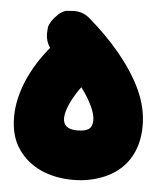

<svg xmlns="http://www.w3.org/2000/svg" viewBox="-45 -530 540 646"><g transform="rotate(5 224.5 -207.0)"><path d="M9.3 -118.2C9.3 -74.7 19 -38.6 39.1 -9.8C78.1 48.3 147 76.2 224.6 76.2C264.2 76.2 300.3 68.8 333.5 54.2C399.4 24.9 442.9 -34.2 442.9 -125.5C442.9 -166 433.6 -206.1 415 -246.6C377.4 -326.7 311 -403.3 233.4 -470.2C218.3 -483.4 200.2 -490.2 180.2 -490.2C177.7 -490.2 169.9 -489.7 157.2 -488.8C144 -487.8 130.4 -478.5 115.2 -461.4C103 -446.8 96.7 -434.6 96.2 -424.3C95.7 -414.1 95.2 -408.2 95.2 -406.7C95.2 -389.6 100.1 -373.5 109.9 -359.4C48.8 -286.6 9.3 -199.7 9.3 -118.2ZM177.2 -128.9C177.2 -152.3 194.3 -194.3 226.1 -236.8C259.3 -192.4 275.9 -154.8 275.9 -129.9C275.9 -104.5 265.1 -90.8 224.6 -90.8C189.5 -90.8 177.2 -106 177.2 -128.9Z"/></g></svg>

Font: Mikhak Black
Style: Regular
Weight: 900
Designer: Amin Abedi
Version: Version 3.2